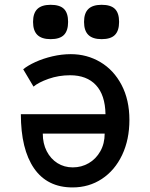

<svg xmlns="http://www.w3.org/2000/svg" viewBox="-20 -792 640 819"><path d="M532 -280.5Q532 -196.5 501 -131Q470 -65.5 414.8 -29Q359.5 7.5 289.5 7.5Q181.5 7.5 125.2 -74Q69 -155.5 69 -305H430Q428.5 -387 389.2 -429Q350 -471 279 -471Q230.5 -471 187.2 -455.8Q144 -440.5 123 -422.5L79 -496.5Q98.5 -512.5 131.2 -527.5Q164 -542.5 203.8 -551.8Q243.5 -561 282 -561Q351 -561 408 -527.2Q465 -493.5 498.5 -429.8Q532 -366 532 -280.5ZM290.5 -78Q327.5 -78 358.5 -96Q389.5 -114 408 -146.8Q426.5 -179.5 426.5 -222H162.5Q162.5 -180 179.2 -147.2Q196 -114.5 225 -96.2Q254 -78 290.5 -78ZM121 -698.5Q121 -736 139.5 -753.8Q158 -771.5 196 -771.5Q235 -771.5 252.8 -754Q270.5 -736.5 270.5 -698.5Q270.5 -661 252.8 -643Q235 -625 196 -625Q158 -625 139.5 -643Q121 -661 121 -698.5ZM338.5 -698.5Q338.5 -736 357 -753.8Q375.5 -771.5 413.5 -771.5Q452.5 -771.5 470.2 -754Q488 -736.5 488 -698.5Q488 -661 470.2 -643Q452.5 -625 413.5 -625Q375.5 -625 357 -643Q338.5 -661 338.5 -698.5Z"/></svg>

Font: JuliaMono Medium
Style: Regular
Weight: 500
Monospace: yes
Designer: cormullion
Foundry: corm
Version: Version 0.054; ttfautohint (v1.8.4)